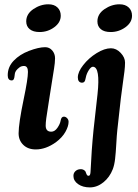

<svg xmlns="http://www.w3.org/2000/svg" viewBox="-20 -666 626 872"><path d="M99.1 -568.8Q99.1 -602.5 131.3 -624.5Q163.6 -646.5 199.7 -646.5Q226.1 -646.5 241 -632.1Q255.9 -617.7 255.9 -594.7Q255.9 -564 226.3 -542.2Q196.8 -520.5 159.7 -520.5Q130.9 -520.5 115 -533.4Q99.1 -546.4 99.1 -568.8ZM422.4 -568.8Q422.4 -602.5 454.6 -624.5Q486.8 -646.5 522.9 -646.5Q549.3 -646.5 564.5 -632.1Q579.6 -617.7 579.6 -594.7Q579.6 -564 549.6 -542.2Q519.5 -520.5 482.4 -520.5Q453.6 -520.5 438 -533.4Q422.4 -546.4 422.4 -568.8ZM87.9 -217.3Q106.9 -307.6 106.9 -339.4Q106.9 -364.7 91.3 -366.2Q78.1 -367.2 68.4 -359.9Q49.3 -345.7 47.4 -331.1Q46.9 -328.6 46.4 -323Q45.9 -317.4 44.9 -313Q43.9 -308.6 42.5 -306.2Q38.6 -299.8 30.8 -300.8Q15.1 -302.7 15.1 -324.2Q15.1 -362.3 42.5 -390.6Q69.8 -418.9 110.8 -434.6Q155.3 -451.7 185.1 -451.7Q204.6 -451.7 217.3 -436.8Q230 -421.9 230 -401.4Q230 -391.6 228.8 -379.6Q227.5 -367.7 225.6 -355.2Q223.6 -342.8 217.8 -306.2Q211.9 -269.5 206.1 -232.4Q204.1 -217.8 198.5 -183.3Q192.9 -148.9 190.2 -128.9Q187.5 -108.9 187.5 -95.7Q187.5 -67.9 212.9 -67.9Q228.5 -67.9 240.7 -85.4Q252.9 -103 255.4 -118.2Q258.3 -136.2 270 -136.2Q278.3 -136.2 284.9 -129.2Q291.5 -122.1 291.5 -112.8Q291.5 -92.8 277.1 -67.1Q262.7 -41.5 233.9 -20Q188 12.7 142.6 12.7Q106.9 12.7 85.7 -8.1Q64.5 -28.8 64.5 -60.5Q64.5 -105 87.9 -217.3ZM422.9 -238.3Q436 -360.4 402.8 -362.8Q394 -363.8 383.5 -347.7Q373 -331.5 369.6 -313.5Q367.2 -299.3 363 -294.7Q358.9 -290 350.1 -290.5Q333.5 -293 333.5 -314.5Q333.5 -339.4 358.2 -370.8Q382.8 -402.3 418.7 -424.6Q454.6 -446.8 483.9 -446.8Q508.3 -446.8 528.1 -425.8Q547.9 -404.8 547.9 -381.8Q547.9 -364.3 545.2 -342Q542.5 -319.8 537.4 -284.2Q532.2 -248.5 528.8 -219.2L512.7 -74.2Q510.3 -51.8 508.1 -11.7Q505.9 28.3 502.7 55.9Q499.5 83.5 492.2 102.5Q478 139.2 449.5 162.1Q420.9 185.1 388.2 185.1Q356 185.1 334.7 170.2Q313.5 155.3 313.5 132.8Q313.5 120.1 322 111.8Q330.6 103.5 343.3 102.5Q357.9 101.1 366.7 110.8Q368.7 112.8 370.6 119.1Q372.6 125.5 375.5 129.4Q378.4 133.3 383.8 132.3Q390.1 130.9 391.1 115.7Q395.5 16.1 404.8 -76.2Z"/></svg>

Font: Cooper* SemiBold
Style: Italic
Weight: 600
Italic angle: -7°
Designer: Owen Earl
Foundry: indestructible type*
Version: Version 0.001